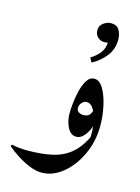

<svg xmlns="http://www.w3.org/2000/svg" viewBox="-128 -553 563 773"><g transform="rotate(15 153.5 -166.0)"><path d="M302.7 -82.5Q302.7 -17.6 277.1 37.8Q251.5 93.3 210.2 127.2Q168.9 161.1 122.1 161.1Q97.7 161.1 69.8 149.4Q42 137.7 16.6 121.1Q-8.8 104.5 -24.9 89.8L-21.5 83Q9.3 89.8 43.5 89.8Q104 89.8 148.7 79.6Q193.4 69.3 225.3 42Q257.3 14.6 280.3 -35.6ZM272.9 0.5Q276.9 -15.6 276.9 -40.5Q276.9 -67.4 271.2 -95Q265.6 -122.6 254.2 -141.6Q242.7 -160.6 225.1 -160.6Q214.4 -160.6 205.6 -150.9Q196.8 -141.1 196.8 -128.9Q196.8 -117.7 205.3 -112.1Q213.9 -106.4 225.1 -106.4Q243.2 -106.4 250.7 -116.2Q258.3 -126 261.7 -140.1L280.8 -91.3Q277.8 -77.6 269.8 -59.6Q261.7 -41.5 249 -28.1Q236.3 -14.6 219.7 -14.6Q196.3 -14.6 183.1 -40.8Q169.9 -66.9 169.9 -100.1Q169.9 -113.3 172.4 -139.2Q174.8 -165 181.4 -192.6Q188 -220.2 200 -239.7Q211.9 -259.3 231 -259.3Q252.9 -259.3 269 -231.7Q285.2 -204.1 293.9 -163.1Q302.7 -122.1 302.7 -82.5Q298.8 -55.2 291 -35.2Q283.2 -15.1 272.9 0.5ZM202.6 -318.8 192.4 -337.4Q216.8 -352.5 231.2 -371.6Q245.6 -390.6 245.6 -420.9L248 -415.5Q247.6 -413.6 241.5 -412.6Q235.4 -411.6 231 -411.6Q214.8 -411.6 203.1 -422.6Q191.4 -433.6 191.4 -451.2Q191.4 -471.2 207.3 -481.9Q223.1 -492.7 237.3 -492.7Q262.2 -492.7 272.5 -475.6Q282.7 -458.5 282.7 -435.5Q282.7 -396 260 -366.9Q237.3 -337.9 202.6 -318.8Z"/></g></svg>

Font: Lateef
Style: Bold
Weight: 700
Designer: SIL International
Foundry: SIL International
Version: Version 4.200